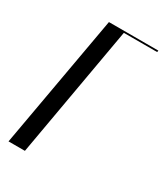

<svg xmlns="http://www.w3.org/2000/svg" viewBox="-150 -557 538 619"><g transform="rotate(30 119.0 -247.5)"><path d="M-17 0H44L130 -489H254L255 -495H71Z"/></g></svg>

Font: Moniqa Ita Display
Style: Italic
Weight: 400
Italic angle: -10°
Designer: Rajesh Rajput
Foundry: Rajesh Rajput
Version: Version 1.000